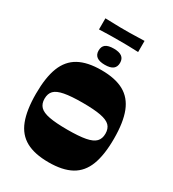

<svg xmlns="http://www.w3.org/2000/svg" viewBox="-240 -1158 1174 1300"><g transform="rotate(30 347.0 -508.5)"><path d="M347 10Q238 10 170.5 -27Q103 -64 72.5 -143.5Q42 -223 42 -350Q42 -478 73 -557Q104 -636 171 -673Q238 -710 347 -710Q456 -710 523 -673Q590 -636 621 -557Q652 -478 652 -350Q652 -223 621.5 -143.5Q591 -64 524 -27Q457 10 347 10ZM347 -245Q437 -245 489 -255Q541 -265 563 -288Q585 -311 585 -350Q585 -390 563 -412.5Q541 -435 489 -445Q437 -455 347 -455Q258 -455 205.5 -445Q153 -435 131 -412.5Q109 -390 109 -350Q109 -311 131 -288Q153 -265 205.5 -255Q258 -245 347 -245ZM347 -752Q263 -752 263 -815Q263 -847 283 -862.5Q303 -878 347 -878Q389 -878 410 -862.5Q431 -847 431 -815Q431 -784 411 -768Q391 -752 347 -752ZM194 -940V-1027Q246 -1026 271 -1025Q296 -1024 311.5 -1024Q327 -1024 347 -1024Q368 -1024 383 -1024Q398 -1024 423.5 -1025Q449 -1026 500 -1027V-940Q449 -942 423.5 -942.5Q398 -943 383 -943Q368 -943 347 -943Q327 -943 311.5 -943Q296 -943 271 -942.5Q246 -942 194 -940Z"/></g></svg>

Font: Ojuju ExtraBold
Style: Regular
Weight: 800
Designer: Chisaokwu Joboson, Mirko Velimirovic
Foundry: Udi Foundry
Version: Version 1.000